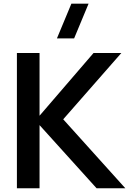

<svg xmlns="http://www.w3.org/2000/svg" viewBox="-20 -1002 687 1022"><path d="M190.5 0H70V-720H190.5V-386L478 -720H626L316.5 -367L647 0H494L190.5 -336ZM283 -797.5 360 -982.5H451.5L374.5 -797.5Z"/></svg>

Font: Vortex Mix
Style: Bold
Weight: 700
Designer: Mikhail Sharanda
Foundry: Mikhail Sharanda
Version: Version 4.504;Glyphs 3.1.2 (3151)